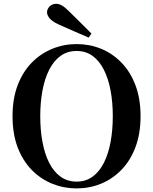

<svg xmlns="http://www.w3.org/2000/svg" viewBox="-20 -997 825 1035"><path d="M473 -816 458.1 -794.3Q417.8 -811.1 378 -828.9Q338.2 -846.7 298.2 -864.2Q261.2 -881.2 247.3 -898.4Q233.5 -915.6 233.5 -930.5Q233.5 -948.1 247.5 -962.3Q261.5 -976.5 282.9 -976.5Q298.3 -976.5 314.8 -966.9Q331.4 -957.3 355.5 -932.7Q383.7 -905.6 413.3 -875.8Q442.8 -846.1 473 -816ZM392.9 18.6Q324.2 18.6 261.8 -6.5Q199.5 -31.6 151.1 -81Q102.7 -130.4 75.1 -202.8Q47.6 -275.2 47.6 -370.5Q47.6 -464.8 75.1 -537.3Q102.7 -609.9 151.1 -659.3Q199.5 -708.6 261.8 -734Q324.2 -759.4 392.9 -759.4Q462.5 -759.4 524.4 -734.3Q586.3 -709.2 634.4 -659.8Q682.6 -610.4 710.1 -537.9Q737.7 -465.3 737.7 -370.5Q737.7 -276.2 710.1 -203.4Q682.6 -130.6 634.4 -81.3Q586.3 -31.9 524.4 -6.6Q462.5 18.6 392.9 18.6ZM392.9 -18Q442.6 -18 479.3 -44.8Q515.9 -71.5 540 -119.4Q564.1 -167.3 576.1 -231.5Q588 -295.6 588 -370.5Q588 -445.3 576.1 -509.2Q564.1 -573 540 -620.8Q515.9 -668.7 479.3 -695.5Q442.6 -722.2 392.9 -722.2Q343.1 -722.2 306.2 -695.5Q269.3 -668.7 245.1 -620.8Q220.9 -573 209 -509.2Q197 -445.3 197 -370.5Q197 -295.6 209 -231.5Q220.9 -167.3 245.1 -119.4Q269.3 -71.5 306.2 -44.8Q343.1 -18 392.9 -18Z"/></svg>

Font: Noto Serif SC ExtraLight
Style: Regular
Weight: 200
Designer: Ryoko NISHIZUKA 西塚涼子 (kana & ideographs); Frank Grießhammer (Latin, Greek & Cyrillic); Wenlong ZHANG 张文龙 (bopomofo); San
Foundry: Adobe
Version: Version 2.002-H1;hotconv 1.1.0;makeotfexe 2.6.0